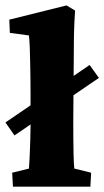

<svg xmlns="http://www.w3.org/2000/svg" viewBox="-40 -704 393 724"><path d="M8.8 0 5.9 -52.7 69.3 -68.4Q70.3 -83 71.8 -113.3Q73.2 -143.6 74.2 -175.8Q75.2 -208 75.2 -226.6V-351.6Q75.2 -383.8 74.7 -413.6Q74.2 -443.4 73.7 -471.2Q73.2 -499 72.3 -523.9Q71.3 -548.8 69.3 -570.3L-2.9 -580.1L-4.9 -629.9L210.9 -683.6L243.2 -664.1Q240.2 -624 239.3 -586.4Q238.3 -548.8 238.3 -501Q238.3 -453.1 237.3 -381.8L236.3 -248Q236.3 -172.9 237.3 -126.5Q238.3 -80.1 240.2 -68.4L303.7 -52.7L300.8 0ZM14.6 -193.4 -19.5 -242.2 297.9 -459 333 -410.2Z"/></svg>

Font: Crimson Pro Black
Style: Regular
Weight: 900
Designer: Jacques Le Bailly
Foundry: Baron von Fonthausen
Version: Version 1.003